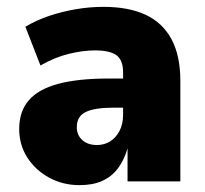

<svg xmlns="http://www.w3.org/2000/svg" viewBox="-20 -529 597 560"><path d="M212 11Q164 11 124 -10.5Q84 -32 60 -69Q36 -106 36 -153Q36 -204 64 -236.5Q92 -269 150 -284.5Q208 -300 298 -300H357V-215H313Q285 -215 264.5 -212Q244 -209 230.5 -202.5Q217 -196 210.5 -185Q204 -174 204 -158Q204 -135 220 -120.5Q236 -106 263 -106Q284 -106 301 -116.5Q318 -127 328.5 -147Q339 -167 339 -194V-318Q339 -354 319.5 -368Q300 -382 257 -382Q222 -382 181 -372Q140 -362 98 -338L54 -451Q86 -470 123 -482.5Q160 -495 200.5 -502Q241 -509 282 -509Q355 -509 404.5 -486Q454 -463 480 -415Q506 -367 506 -293V0H352V-96Q342 -62 324 -38Q306 -14 278.5 -1.5Q251 11 212 11Z"/></svg>

Font: Nunito Sans 10pt SemiCondensed Black
Style: Regular
Weight: 900
Width: 4
Designer: Vernon Adams
Foundry: Vernon Adams
Version: Version 3.101;gftools[0.9.27]